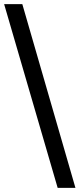

<svg xmlns="http://www.w3.org/2000/svg" viewBox="-22 -826 385 929"><path d="M-2 -806H86L343 83H257Z"/></svg>

Font: Bitter Thin SemiBold
Style: Regular
Weight: 600
Version: Version 2.002